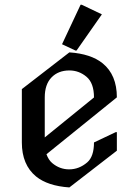

<svg xmlns="http://www.w3.org/2000/svg" viewBox="-20 -780 592 819"><path d="M275.9 19.5Q183.6 13.2 133.8 -27.3Q73.2 -77.1 73.2 -172.4V-399.9L275.9 -556.6Q368.2 -550.3 418 -509.8Q478.5 -460.4 478.5 -364.7L178.2 -122.1Q187 -97.7 202.6 -84.5Q234.4 -57.6 274.9 -57.6Q317.4 -57.6 352.1 -87.4Q380.9 -112.3 380.9 -172.4L473.6 -216.3H478.5V-137.2ZM170.9 -193.8 380.9 -364.3Q380.9 -425.8 348.9 -452.6Q316.9 -479.5 275.9 -479.5Q228.5 -479.5 199.7 -449.7Q170.9 -419.9 170.9 -364.7ZM323.7 -759.8H328.6L414.6 -718.8L306.6 -564.5H301.8L244.6 -591.3Z"/></svg>

Font: Nova Cut
Style: Book
Weight: 400
Version: Version 2.000